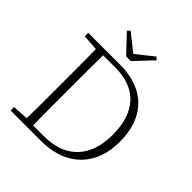

<svg xmlns="http://www.w3.org/2000/svg" viewBox="-230 -1023 1178 1178"><g transform="rotate(45 359.5 -433.5)"><path d="M51 0V-30L174 -38H182V0ZM154 0Q155 -52 155.5 -104.5Q156 -157 156 -214Q156 -271 156 -333V-357Q156 -412 156 -465Q156 -518 155.5 -570.5Q155 -623 154 -674H214Q213 -623 212.5 -571Q212 -519 212 -465.5Q212 -412 212 -357V-333Q212 -271 212 -214.5Q212 -158 212.5 -105Q213 -52 214 0ZM185 0V-33H305Q403 -33 468.5 -70Q534 -107 567 -175Q600 -243 600 -337Q600 -485 527.5 -563Q455 -641 317 -641H185V-674H327Q431 -674 506 -635Q581 -596 621 -521Q661 -446 661 -338Q661 -233 619.5 -157.5Q578 -82 500.5 -41Q423 0 315 0ZM51 -644V-674H182V-635H174ZM226 -867 359 -761H317L450 -867L467 -851L358 -736H318L209 -851Z"/></g></svg>

Font: Source Serif 4 18pt Light
Style: Regular
Weight: 300
Designer: Frank Grießhammer
Foundry: Adobe Systems Incorporated
Version: Version 4.004;hotconv 1.0.116;makeotfexe 2.5.65601